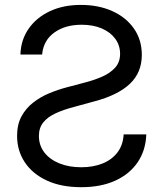

<svg xmlns="http://www.w3.org/2000/svg" viewBox="-20 -758 672 790"><path d="M314.5 12.2Q231.9 12.2 172.9 -15.1Q113.8 -42.5 82 -90.3Q50.3 -138.2 50.3 -198.7Q50.3 -245.6 68.4 -279.1Q86.4 -312.5 116.5 -335.9Q146.5 -359.4 183.1 -374.5Q219.7 -389.6 257.3 -399.4L333 -419.4Q368.7 -428.7 400.9 -442.9Q433.1 -457 453.6 -479.5Q474.1 -502 474.1 -536.6Q474.1 -571.3 454.3 -598.4Q434.6 -625.5 398.9 -640.9Q363.3 -656.2 315.9 -656.2Q248 -656.2 203.4 -624Q158.7 -591.8 153.3 -533.7H64Q65.9 -593.8 97.7 -639.6Q129.4 -685.5 184.8 -711.7Q240.2 -737.8 313 -737.8Q385.3 -737.8 441.9 -712.4Q498.5 -687 531 -640.6Q563.5 -594.2 563.5 -532.2Q563.5 -459.5 514.4 -413.1Q465.3 -366.7 369.6 -341.3L284.2 -317.9Q240.7 -306.6 208.3 -291.5Q175.8 -276.4 158 -254.2Q140.1 -231.9 140.1 -198.7Q140.1 -159.7 162.6 -130.6Q185.1 -101.6 224.4 -85.7Q263.7 -69.8 314.5 -69.8Q362.8 -69.8 401.1 -85Q439.5 -100.1 462.9 -130.4Q486.3 -160.6 488.8 -205.1H582Q579.6 -139.2 546.4 -90.3Q513.2 -41.5 454.1 -14.6Q395 12.2 314.5 12.2Z"/></svg>

Font: Inter 20pt
Style: Regular
Weight: 400
Version: Version 4.001;git-66647c0bb